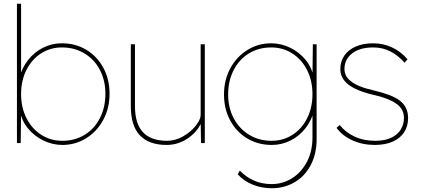

<svg xmlns="http://www.w3.org/2000/svg" viewBox="-20 -760 2242 1020"><path d="M86 -170 92 -167 90 0H70V-740H92V-348L83 -345Q96 -399 129 -441Q162 -483 208.5 -506.5Q255 -530 308 -530Q381 -530 438.5 -495.5Q496 -461 529 -400Q562 -339 562 -262Q562 -185 528.5 -123Q495 -61 437.5 -25.5Q380 10 312 10Q259 10 210.5 -13.5Q162 -37 128.5 -78Q95 -119 86 -170ZM540 -262Q540 -332 511 -388Q482 -444 429 -476Q376 -508 309 -508Q248 -508 198.5 -476.5Q149 -445 120.5 -388.5Q92 -332 92 -260Q92 -189 120.5 -132.5Q149 -76 199 -44Q249 -12 311 -12Q378 -12 430 -44Q482 -76 511 -133Q540 -190 540 -262Z M675 -197V-525H697V-197Q697 -102 740 -57Q783 -12 867 -12Q912 -12 953.5 -36Q995 -60 1020.5 -93Q1046 -126 1046 -149V-525H1068V0H1048L1046 -121L1055 -123Q1037 -68 983.5 -29Q930 10 865 10Q772 10 723.5 -40.5Q675 -91 675 -197Z M1243 166 1254 146Q1286 180 1328.5 199Q1371 218 1423 218Q1481 218 1530.5 187.5Q1580 157 1610 100.5Q1640 44 1640 -30V-172L1649 -175Q1636 -121 1603 -79Q1570 -37 1523.5 -13.5Q1477 10 1424 10Q1351 10 1293.5 -24.5Q1236 -59 1203 -120Q1170 -181 1170 -258Q1170 -335 1203.5 -397Q1237 -459 1294.5 -494.5Q1352 -530 1420 -530Q1473 -530 1521.5 -506.5Q1570 -483 1603.5 -442Q1637 -401 1646 -350L1640 -353L1642 -525H1662V-21Q1662 58 1630.5 117.5Q1599 177 1544.5 208.5Q1490 240 1424 240Q1370 240 1322.5 221Q1275 202 1243 166ZM1640 -260Q1640 -331 1611.5 -387.5Q1583 -444 1533 -476Q1483 -508 1421 -508Q1354 -508 1302 -476Q1250 -444 1221 -387Q1192 -330 1192 -258Q1192 -188 1221.5 -132Q1251 -76 1303.5 -44Q1356 -12 1423 -12Q1484 -12 1533.5 -43.5Q1583 -75 1611.5 -131.5Q1640 -188 1640 -260Z M1768 -81 1785 -96Q1814 -58 1862.5 -35Q1911 -12 1973 -12Q2025 -12 2059 -28.5Q2093 -45 2109.5 -72.5Q2126 -100 2126 -133Q2126 -182 2084 -210Q2064 -224 2034.5 -235.5Q2005 -247 1964 -256Q1871 -278 1828 -313Q1788 -346 1788 -393Q1788 -434 1809.5 -465Q1831 -496 1870.5 -513Q1910 -530 1963 -530Q2016 -530 2063 -508Q2110 -486 2145 -445L2129 -427Q2095 -466 2053.5 -487Q2012 -508 1963 -508Q1892 -508 1851 -476.5Q1810 -445 1810 -394Q1810 -356 1840 -332Q1859 -315 1891 -302Q1923 -289 1968 -279Q2014 -268 2047 -255.5Q2080 -243 2102 -227Q2148 -193 2148 -133Q2148 -90 2127 -57.5Q2106 -25 2066 -7.5Q2026 10 1971 10Q1906 10 1852 -14.5Q1798 -39 1768 -81Z"/></svg>

Font: Easer Grotesk Variable
Style: Regular
Weight: 400
Designer: Boardeaser, Bonnie Shaver-Troup, Thomas Jockin
Foundry: Lexend
Version: Version 1.001;Glyphs 3.1.2 (3151)